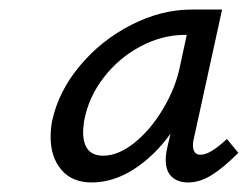

<svg xmlns="http://www.w3.org/2000/svg" viewBox="-20 -684 519 402"><path d="M479 -364Q447 -332 422.5 -317Q398 -302 374 -302Q352 -302 339.5 -314Q327 -326 327 -349Q327 -361 330 -374L337 -404Q303 -357 260 -329.5Q217 -302 172 -302Q131 -302 108.5 -328.5Q86 -355 86 -397Q86 -414 89 -430Q102 -492 147 -546Q192 -600 255 -632Q318 -664 381 -664H445L385 -390Q384 -386 384 -380Q384 -360 400 -360Q420 -360 455 -393ZM357 -546 371 -611H367Q320 -611 274.5 -587Q229 -563 197 -521.5Q165 -480 156 -430Q154 -414 154 -408Q154 -358 196 -358Q228 -358 262 -385.5Q296 -413 322 -457Q348 -501 357 -546Z"/></svg>

Font: Ysabeau Medium
Style: Italic
Weight: 500
Italic angle: -12°
Designer: Christian Thalmann (Catharsis Fonts)
Version: Version 0.003